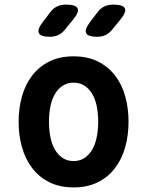

<svg xmlns="http://www.w3.org/2000/svg" viewBox="-20 -805 640 835"><path d="M300 10Q239.2 10 194.4 -12.6Q149.6 -35.1 119.8 -74.2Q90.1 -113.2 75.5 -165Q61 -216.8 61 -275.3Q61 -333.8 75.4 -385.4Q89.8 -437.1 119.5 -476Q149.3 -514.9 194.2 -537.4Q239.2 -560 300 -560Q361.1 -560 406.1 -537.4Q451 -514.9 480.6 -476.3Q510.2 -437.8 524.6 -386.1Q539 -334.5 539 -275.3Q539 -216.8 524.5 -165Q509.9 -113.2 480.3 -74.2Q450.7 -35.1 405.8 -12.6Q360.8 10 300 10ZM300 -104.5Q327.3 -104.5 347.5 -118Q367.8 -131.4 381.1 -154.5Q394.5 -177.5 400.7 -208.8Q407 -240 407 -275.3Q407 -311.3 400.9 -342.2Q394.8 -373.2 381.4 -395.9Q368.1 -418.6 347.8 -432Q327.6 -445.5 300 -445.5Q272.4 -445.5 252.2 -432Q231.9 -418.6 218.6 -395.5Q205.2 -372.5 199.1 -341.4Q193 -310.3 193 -275Q193 -239.7 199.3 -208.6Q205.5 -177.5 218.9 -154.5Q232.2 -131.4 252.5 -118Q272.7 -104.5 300 -104.5ZM402.9 -645Q362.7 -645 354.8 -660.7Q346.8 -676.4 371.1 -708.5L403.7 -751.2Q416.5 -768.8 433.7 -776.9Q451 -785 472.6 -785Q515.5 -785 523.1 -768.6Q530.7 -752.2 503 -719.1L467.4 -675.4Q454.9 -660.2 439.1 -652.6Q423.2 -645 402.9 -645ZM197.3 -645Q157.1 -645 149.1 -660.7Q141.2 -676.4 165.5 -708.5L198.1 -751.2Q210.9 -768.8 228.1 -776.9Q245.4 -785 267 -785Q309.9 -785 317.5 -768.6Q325.1 -752.2 297.4 -719.1L261.8 -675.4Q249.3 -660.2 233.5 -652.6Q217.6 -645 197.3 -645Z"/></svg>

Font: Maple Mono
Style: Regular
Weight: 400
Monospace: yes
Designer: subframe7536
Version: Version 7.300